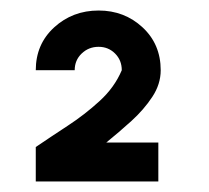

<svg xmlns="http://www.w3.org/2000/svg" viewBox="-20 -754 398 365"><path d="M48 -409V-474.5Q76 -493.5 108.5 -514.8Q141 -536 169.2 -561.8Q197.5 -587.5 211.5 -620.5Q211.5 -639.5 198.8 -652.2Q186 -665 167.5 -665Q148.5 -665 135.2 -652.2Q122 -639.5 122 -620.5H48Q48 -670 83 -702Q118 -734 167.5 -734Q216.5 -734 251 -702Q285.5 -670 285.5 -620.5Q285.5 -594 269.5 -569.8Q253.5 -545.5 229.8 -524Q206 -502.5 182 -483H281V-409Z"/></svg>

Font: Urbanist
Style: Bold
Weight: 700
Designer: Corey Hu
Foundry: Corey Hu
Version: Version 1.330; ttfautohint (v1.8.4.7-5d5b)